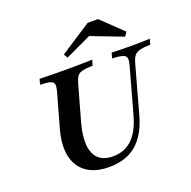

<svg xmlns="http://www.w3.org/2000/svg" viewBox="-136 -902 1041 1047"><g transform="rotate(-20 385.0 -378.5)"><path d="M325 11.3Q243.8 11.3 194.3 -23.7Q144.7 -58.6 130.5 -123.1Q116.3 -187.6 140.9 -277L195.2 -470.2Q203.2 -499.2 200.7 -513.3Q198.1 -527.4 179.8 -533.1Q161.6 -538.7 121.5 -539.5L130.4 -571Q152.5 -570.2 190.9 -569.4Q229.2 -568.5 280.5 -568.5Q329.7 -568.5 368.6 -569.4Q407.5 -570.2 435.6 -571L426.7 -539.5Q386 -537.9 365.2 -532.7Q344.4 -527.4 335.2 -513.1Q325.9 -498.8 317.8 -469.7L263.3 -275.1Q230.8 -158.9 257 -97.6Q283.1 -36.4 363.8 -36.4Q430.1 -36.4 474.8 -78.9Q519.4 -121.4 543.5 -208.2L616 -469.8Q624.1 -498.4 621 -512.6Q618 -526.7 599.4 -532.7Q580.8 -538.7 540.3 -539.5L548.4 -571Q569.5 -570.2 598.1 -569.4Q626.7 -568.5 663.5 -568.5Q698.1 -568.5 725.2 -569.4Q752.3 -570.2 769.9 -571L761.1 -539.5Q720.1 -538.3 698.6 -532.5Q677.2 -526.6 666.5 -512.1Q655.9 -497.6 648.3 -469L572.5 -195Q543 -90.4 481.9 -39.6Q420.8 11.3 325 11.3ZM313.5 -627.4 299.9 -650 480.7 -768H541.2L663.4 -650.4L647.1 -627.4L441.4 -706.2L493.3 -711.6Z"/></g></svg>

Font: Playfair 5pt SemiExpanded Light 12pt
Style: Italic
Weight: 300
Italic angle: -15.6°
Version: Version 2.000;gftools[0.9.28]